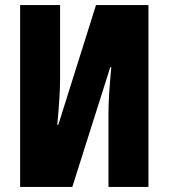

<svg xmlns="http://www.w3.org/2000/svg" viewBox="-20 -734 662 754"><path d="M59 0V-714H216V-425Q216 -391 213 -344Q210 -297 205 -244H209L357 -714H563V0H406V-289Q406 -324 409 -370.5Q412 -417 417 -470H413L264 0Z"/></svg>

Font: Noto Sans ExtraCondensed Black
Style: Regular
Weight: 900
Width: 2
Designer: Monotype Design Team
Foundry: Monotype Imaging Inc.
Version: Version 2.013; ttfautohint (v1.8.4.7-5d5b)